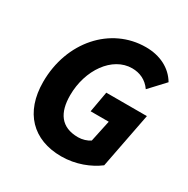

<svg xmlns="http://www.w3.org/2000/svg" viewBox="-155 -799 924 946"><g transform="rotate(30 307.0 -325.5)"><path d="M316 12C398 12 472 -18 522 -56L583 -371H352L331 -253H434L408 -131C391 -119 365 -111 341 -111C243 -111 204 -173 204 -271C204 -415 291 -539 403 -539C446 -539 485 -522 512 -483L592 -569C556 -630 490 -663 410 -663C210 -663 56 -489 56 -262C56 -89 155 12 316 12Z"/></g></svg>

Font: Source Sans Pro
Style: Bold Italic
Weight: 700
Italic angle: -11°
Designer: Paul D. Hunt
Foundry: Adobe Systems Incorporated
Version: Version 3.006;hotconv 1.0.111;makeotfexe 2.5.65597